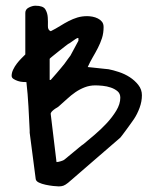

<svg xmlns="http://www.w3.org/2000/svg" viewBox="-20 -664 543 685"><path d="M85.9 -198.2Q84 -239.3 81.5 -284.2Q79.1 -329.1 74.2 -371.1Q70.3 -371.1 61.5 -371.6Q52.7 -372.1 43.9 -375Q35.2 -377.9 28.3 -382.3Q21.5 -386.7 21.5 -393.6Q21.5 -404.3 26.9 -415.5Q32.2 -426.8 40 -437Q47.9 -447.3 56.2 -455.6Q64.5 -463.9 70.3 -469.7V-618.2Q70.3 -630.9 83 -637.2Q95.7 -643.6 106.4 -643.6Q133.8 -643.6 141.6 -630.9Q149.4 -618.2 150.4 -602.1Q151.4 -585.9 150.9 -571.3Q150.4 -556.6 161.1 -552.7Q178.7 -561.5 194.3 -571.3Q210 -581.1 225.1 -588.9Q240.2 -596.7 256.3 -601.6Q272.5 -606.4 291 -606.4Q299.8 -606.4 310.1 -604.5Q320.3 -602.5 329.1 -598.1Q337.9 -593.8 343.8 -586.4Q349.6 -579.1 349.6 -567.4Q349.6 -545.9 343.8 -527.8Q337.9 -509.8 329.1 -492.7Q320.3 -475.6 310.5 -459Q300.8 -442.4 293 -424.8Q296.9 -424.8 307.6 -423.3Q318.4 -421.9 330.1 -420.9Q341.8 -419.9 352.5 -418.5Q363.3 -417 367.2 -417Q382.8 -414.1 403.8 -407.2Q424.8 -400.4 442.9 -388.7Q460.9 -377 473.6 -360.8Q486.3 -344.7 486.3 -324.2Q486.3 -301.8 478 -279.3Q469.7 -256.8 458 -239.3Q454.1 -233.4 446.3 -222.7Q438.5 -211.9 430.7 -201.2Q422.9 -190.4 416.5 -182.1Q410.2 -173.8 409.2 -172.9L222.7 -11.7Q212.9 -3.9 206.1 -1.5Q199.2 1 189.5 1Q182.6 1 169.4 -0.5Q156.2 -2 142.6 -4.9Q128.9 -7.8 118.7 -12.7Q108.4 -17.6 107.4 -25.4L85.9 -190.4ZM181.6 -85.9H182.6Q187.5 -85.9 197.3 -88.9Q207 -91.8 210 -94.7Q213.9 -97.7 223.1 -105.5Q232.4 -113.3 243.2 -122.1Q253.9 -130.9 263.2 -138.7Q272.5 -146.5 277.3 -149.4Q293.9 -163.1 316.9 -182.6Q339.8 -202.1 360.4 -224.1Q380.9 -246.1 395 -269.5Q409.2 -293 409.2 -315.4Q409.2 -330.1 399.4 -338.4Q389.6 -346.7 375.5 -351.6Q361.3 -356.4 346.2 -357.9Q331.1 -359.4 320.3 -359.4Q299.8 -359.4 282.2 -352.5Q264.6 -345.7 249 -335Q233.4 -324.2 219.2 -311Q205.1 -297.9 190.4 -285.2Q187.5 -282.2 182.1 -279.3Q176.8 -276.4 171.9 -272.5Q167 -268.6 163.6 -264.6Q160.2 -260.7 161.1 -255.9ZM255.9 -528.3Q253.9 -527.3 249 -524.4Q244.1 -521.5 239.3 -517.6Q234.4 -513.7 229.5 -510.7Q224.6 -507.8 222.7 -506.8Q222.7 -506.8 212.4 -499Q202.1 -491.2 189.9 -481.4Q177.7 -471.7 167.5 -463.4Q157.2 -455.1 157.2 -454.1V-378.9H161.1Q161.1 -378.9 167 -385.7Q172.9 -392.6 181.2 -401.9Q189.5 -411.1 197.3 -420.9Q205.1 -430.7 210 -436.5Q212.9 -441.4 221.2 -452.1Q229.5 -462.9 231.4 -465.8Q234.4 -471.7 239.3 -480.5Q244.1 -489.3 248.5 -497.6Q252.9 -505.9 256.3 -512.2Q259.8 -518.6 259.8 -518.6V-528.3Z"/></svg>

Font: Covered By Your Grace
Style: Regular
Weight: 400
Designer: Kimberly Geswein
Foundry: Kimberly Geswein
Version: Version 1.0